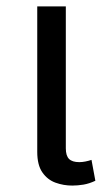

<svg xmlns="http://www.w3.org/2000/svg" viewBox="-20 -568 335 598"><path d="M205 10Q178 10 153 1Q128 -8 112 -31Q96 -54 96 -95V-548H185V-106Q185 -83 195 -73Q205 -63 227 -63Q236 -63 246 -65Q256 -67 265 -70L277 -5Q258 4 240 7Q222 10 205 10Z"/></svg>

Font: Go Noto Kurrent-Regular
Style: Regular
Weight: 400
Designer: Monotype Design Team
Foundry: Monotype Imaging Inc.
Version: Version 2.012; ttfautohint (v1.8.4.7-5d5b)